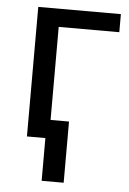

<svg xmlns="http://www.w3.org/2000/svg" viewBox="-52 -567 523 780"><g transform="rotate(5 210.0 -176.5)"><path d="M409.2 -528.3H72.3V0H147.5V174.3H237.3V-75.2H162.1V-454.6H409.2Z"/></g></svg>

Font: Bert Sans
Style: Regular
Weight: 400
Designer: Christian Robertson (Google), Cristiano Sobral
Foundry: Google, Cristiano Sobral
Version: Version 3.101